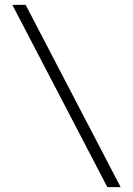

<svg xmlns="http://www.w3.org/2000/svg" viewBox="-20 -710 549 794"><path d="M86 -690 479 64H424L31 -690Z"/></svg>

Font: Exo 2 Light
Style: Regular
Weight: 300
Designer: Natanael Gama
Foundry: Natanael Gama
Version: Version 2.010